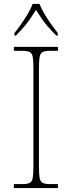

<svg xmlns="http://www.w3.org/2000/svg" viewBox="-20 -951 365 971"><path d="M50 0V-20H93Q118 -20 130 -26Q142 -32 145.5 -51Q149 -70 149 -108V-606Q149 -645 145.5 -663.5Q142 -682 130 -688Q118 -694 93 -694H50V-714H273V-694H233Q208 -694 196 -688Q184 -682 180.5 -663.5Q177 -645 177 -606V-108Q177 -70 180.5 -51Q184 -32 196 -26Q208 -20 233 -20H273V0ZM53 -784Q69 -803 87 -829Q105 -855 121 -882Q137 -909 145 -931H180Q188 -909 204 -882Q220 -855 238.5 -829Q257 -803 272 -784V-771H265Q240 -796 222.5 -816Q205 -836 191 -856.5Q177 -877 162 -901Q147 -877 133 -856.5Q119 -836 102 -816Q85 -796 60 -771H53Z"/></svg>

Font: Noto Serif Ethiopic Thin
Style: Regular
Weight: 250
Version: Version 2.102